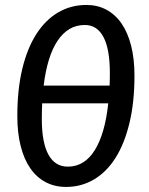

<svg xmlns="http://www.w3.org/2000/svg" viewBox="-20 -748 602 776"><path d="M329.5 -728Q374 -728 410 -708.8Q446 -689.5 471.2 -653Q496.5 -616.5 510 -563.2Q523.5 -510 523.5 -442.5Q523.5 -334.5 503.2 -250.8Q483 -167 446.8 -109.8Q410.5 -52.5 359.5 -22.5Q308.5 7.5 247 7.5Q201 7.5 164.5 -11.8Q128 -31 102.5 -67.8Q77 -104.5 63.5 -157.8Q50 -211 50 -279Q50 -386.5 70.2 -470.2Q90.5 -554 127.5 -611.2Q164.5 -668.5 215.8 -698.2Q267 -728 329.5 -728ZM254 -74.5Q321.5 -74.5 363 -141Q404.5 -207.5 417.5 -330.5H150.5Q149 -299.5 149 -267.5Q149 -171.5 175.8 -123Q202.5 -74.5 254 -74.5ZM323 -647Q288.5 -647 261 -630.8Q233.5 -614.5 212.5 -583Q191.5 -551.5 177.5 -506Q163.5 -460.5 156.5 -402H423Q423.5 -414.5 423.8 -427.2Q424 -440 424 -453.5Q424 -549.5 398.2 -598.2Q372.5 -647 323 -647Z"/></svg>

Font: Lato Semibold
Style: Italic
Weight: 600
Italic angle: -7°
Designer: Lukasz Dziedzic
Foundry: tyPoland Lukasz Dziedzic
Version: Version 2.006; 2014-01-15